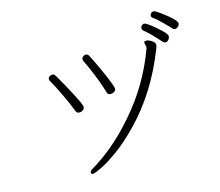

<svg xmlns="http://www.w3.org/2000/svg" viewBox="-109 -918 1217 1062"><g transform="rotate(-15 500.0 -386.5)"><path d="M944 -652Q935 -652 928.5 -660Q922 -668 891 -699Q860 -730 839 -744Q832 -750 832 -757.5Q832 -765 838 -771Q844 -777 851 -777Q858 -777 864.5 -773.5Q871 -770 888 -758Q905 -746 924 -730.5Q943 -715 956.5 -700.5Q970 -686 970 -677Q970 -668 961.5 -660Q953 -652 944 -652ZM770 -690Q764 -696 764 -703.5Q764 -711 770.5 -718Q777 -725 784 -725Q798 -725 848.5 -681.5Q899 -638 899 -625Q899 -612 891 -603Q883 -594 873.5 -594Q864 -594 851 -610Q838 -626 812.5 -651.5Q787 -677 770 -690ZM487 -410Q470 -468 445.5 -527Q421 -586 413 -600.5Q405 -615 405 -622.5Q405 -630 412 -636.5Q419 -643 429 -643Q439 -643 444.5 -634Q450 -625 461 -602.5Q472 -580 485 -552Q498 -524 510 -496Q522 -468 529.5 -447.5Q537 -427 537 -418.5Q537 -410 528 -403.5Q519 -397 505 -397Q491 -397 487 -410ZM764 -599 759 -623Q759 -631 772 -631Q785 -631 802.5 -619.5Q820 -608 820 -596.5Q820 -585 815 -575Q725 -343 571 -186Q505 -118 446.5 -76Q388 -34 349 -15Q310 4 298.5 4Q287 4 287 -5.5Q287 -15 305 -25Q323 -35 362 -62Q465 -134 560 -245Q692 -396 762 -587Q764 -590 764 -593Q764 -596 764 -599ZM294 -355Q276 -403 246 -465Q216 -527 206.5 -542Q197 -557 197 -565Q197 -573 204.5 -578.5Q212 -584 221 -584Q230 -584 233.5 -580Q237 -576 248 -556.5Q259 -537 275 -509Q291 -481 306.5 -451Q322 -421 332.5 -398.5Q343 -376 343 -366Q343 -356 334 -349.5Q325 -343 312 -343Q299 -343 294 -355Z"/></g></svg>

Font: LXGW WenKai Light
Style: Regular
Weight: 300
Designer: LXGW / Fontworks Inc.
Foundry: LXGW / Fontworks Inc.
Version: Version 1.501; October 10, 2024